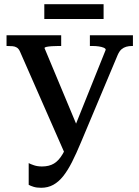

<svg xmlns="http://www.w3.org/2000/svg" viewBox="-20 -877 660 910"><path d="M364 -203Q342 -150 321.5 -109.5Q301 -69 279.5 -42Q258 -15 232.5 -1Q207 13 175 13Q154 13 139.5 8.5Q125 4 116 -1V-104Q125 -99 141.5 -93.5Q158 -88 179 -88Q213 -88 236 -102Q259 -116 277 -147Q295 -178 316 -230L481 -641Q481 -647 471.5 -651Q462 -655 448 -657Q434 -659 419 -659H406V-710H610V-659H605Q591 -659 578.5 -655.5Q566 -652 556 -643.5Q546 -635 538 -617ZM356 -254 292 -138 75 -632Q69 -646 60 -651.5Q51 -657 40 -658Q29 -659 15 -659H11V-710H270V-659H255Q240 -659 225.5 -658Q211 -657 201 -655Q191 -653 191 -649ZM190 -857H471V-787H190Z"/></svg>

Font: Roboto Serif 28pt Condensed Medium
Style: Regular
Weight: 500
Width: 3
Designer: Greg Gazdowicz
Foundry: Commercial Type
Version: Version 1.008